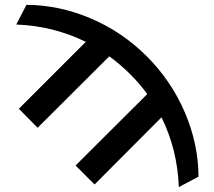

<svg xmlns="http://www.w3.org/2000/svg" viewBox="-20 -763 879 790"><path d="M46.9 -662.1 88.9 -743.2Q224.6 -742.2 354 -687Q483.4 -631.8 584 -531.2Q684.6 -430.7 740.2 -301.3Q795.9 -171.9 796.9 -36.1L715.8 6.8Q710 -147.5 644.5 -280.3L369.1 -3.9L291 -82L585.9 -376Q521.5 -463.9 429.7 -531.2L134.8 -237.3L57.6 -315.4L333 -590.8Q200.2 -656.2 46.9 -662.1Z"/></svg>

Font: GenEi M Gothic v2 Medium
Style: Regular
Weight: 500
Version: Version 2.0